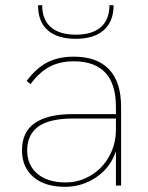

<svg xmlns="http://www.w3.org/2000/svg" viewBox="-20 -717 572 742"><path d="M428 -133Q407 -69 352 -32Q297 5 232 5Q153 5 109 -33Q65 -71 65 -136Q65 -207 114 -241Q164 -276 261 -276H428V-304Q428 -480 265 -480Q211 -480 171.5 -459Q132 -438 98 -392L83 -404Q120 -454 163 -476Q206 -498 265 -498Q355 -498 401.5 -449Q448 -400 448 -304V0H428ZM234 -12Q286 -12 331 -39Q376 -66 402 -113Q428 -160 428 -217V-259H263Q172 -259 128 -228Q85 -196 85 -136Q85 -79 124.5 -45.5Q164 -12 234 -12ZM127 -697H143Q143 -641 176.5 -612Q210 -583 273 -583Q336 -583 369.5 -612Q403 -641 403 -697H419Q419 -634 381 -600.5Q343 -567 273 -567Q202 -567 164.5 -600Q127 -633 127 -697Z"/></svg>

Font: Hanken Grotesk Thin
Style: Regular
Weight: 100
Designer: Alfredo Marco Pradil
Foundry: Hanken Design Co.
Version: Version 3.014